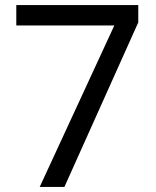

<svg xmlns="http://www.w3.org/2000/svg" viewBox="-20 -734 612 754"><path d="M136 0H233L523 -646V-714H44V-634H429Z"/></svg>

Font: Noto Sans Cuneiform
Style: Regular
Weight: 400
Designer: Monotype Design Team
Foundry: Monotype Imaging Inc.
Version: Version 2.001